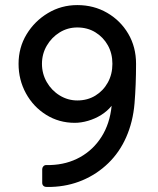

<svg xmlns="http://www.w3.org/2000/svg" viewBox="-20 -735 623 755"><path d="M163 0Q155 0 150.5 -4.5Q146 -9 146 -16V-70Q146 -76 150.5 -81Q155 -86 162 -86Q166 -86 170 -86Q174 -86 178 -86Q243 -88 295 -117Q347 -146 379.5 -197.5Q412 -249 419 -319Q402 -298 378 -283Q354 -268 326.5 -260Q299 -252 274 -252Q212 -252 161.5 -283.5Q111 -315 82 -368Q53 -421 53 -484Q53 -548 84.5 -600Q116 -652 168.5 -683.5Q221 -715 284 -715Q349 -715 401.5 -684.5Q454 -654 484.5 -602Q515 -550 515 -484Q515 -401 509 -328.5Q503 -256 476 -195Q450 -136 405.5 -93Q361 -50 304 -26Q247 -2 182 0Q177 0 172.5 0Q168 0 163 0ZM284 -340Q324 -340 355 -359Q386 -378 404 -410.5Q422 -443 422 -484Q422 -525 404 -557Q386 -589 355 -608Q324 -627 284 -627Q246 -627 214.5 -607.5Q183 -588 164 -555.5Q145 -523 145 -484Q145 -445 164 -412Q183 -379 215 -359.5Q247 -340 284 -340Z"/></svg>

Font: Miriam Libre Medium
Style: Regular
Weight: 500
Version: Version 2.000